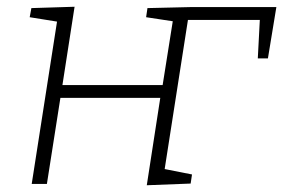

<svg xmlns="http://www.w3.org/2000/svg" viewBox="-20 -546 839 569"><path d="M545 -2 415 3 455 -256H159L119 -1H74L149 -482L68 -495L73 -522L201 -526L165 -294H462L492 -483L413 -495L417 -522L544 -525H799L774 -373H744L750 -487H537L468 -45L549 -29Z"/></svg>

Font: Bitter Light
Style: Italic
Weight: 300
Italic angle: -9°
Designer: Sol Matas, and Bitter project Authors
Foundry: Sol Matas
Version: Version 2.001